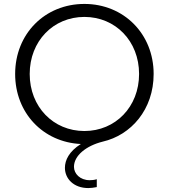

<svg xmlns="http://www.w3.org/2000/svg" viewBox="-20 -726 858 976"><path d="M472 225V185C459 189 447 190 436 190C387 190 356 157 356 122C356 65 418 15 502 -6C646 -39 761 -169 761 -350C761 -554 609 -706 409 -706C208 -706 57 -554 57 -350C57 -152 199 -3 391 6C331 44 310 88 310 127C310 182 354 230 429 230C442 230 457 228 472 225ZM409 -60C251 -60 131 -183 131 -350C131 -517 251 -640 409 -640C567 -640 687 -517 687 -350C687 -183 567 -60 409 -60Z"/></svg>

Font: Chess Sans
Style: Regular
Weight: 400
Designer: Wolf Bōese
Foundry: Wolf Bōese
Version: Version 7.223;Glyphs 3.3 (3306)